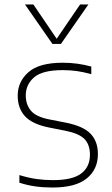

<svg xmlns="http://www.w3.org/2000/svg" viewBox="-20 -828 501 857"><path d="M214 9Q173.5 9 137.8 4Q102 -1 66.5 -12.5V-46.5Q109.5 -33.5 144.5 -28.8Q179.5 -24 216.5 -24Q304 -24 342.8 -53.8Q381.5 -83.5 381.5 -137Q381.5 -182.5 357 -207.5Q332.5 -232.5 271.5 -244.5L198 -259Q122.5 -274.5 90.8 -310Q59 -345.5 59 -401Q59 -463.5 107 -505.8Q155 -548 260 -548Q325.5 -548 387.5 -531V-497Q351 -507 321.8 -511Q292.5 -515 260 -515Q169.5 -515 132.2 -482.8Q95 -450.5 95 -402Q95 -362.5 117.2 -334.8Q139.5 -307 200 -295L274 -280.5Q352 -265 384.5 -230.8Q417 -196.5 417 -140.5Q417 -72 367.2 -31.5Q317.5 9 214 9ZM214 -632 91.5 -808H129L233 -655L337.5 -808H374.5L252 -632Z"/></svg>

Font: Encode Sans SmExp Th
Style: Regular
Weight: 100
Width: 6
Designer: Multiple Designers
Foundry: Impallari Type
Version: Version 3.002; ttfautohint (v1.8.3) -l 8 -r 50 -G 200 -x 14 